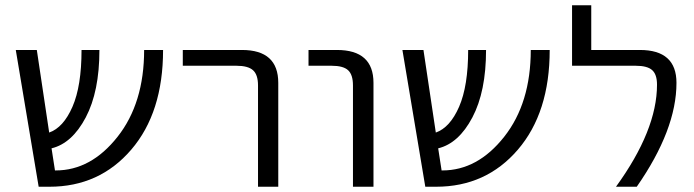

<svg xmlns="http://www.w3.org/2000/svg" viewBox="-20 -710 2637 730"><path d="M600 -520Q600 -282 479 -141Q358 0 168 0H127L40 -520H120L167 -206Q221 -225 255.5 -304Q290 -383 290 -520H358Q358 -362 306 -263.5Q254 -165 176 -146L189 -62H192Q326 -62 427 -190Q528 -318 528 -520Z M675 -460V-520H900Q1038 -520 1038 -395V0H961V-385Q961 -426 942 -443Q923 -460 879 -460Z M1153 -460V-520H1261Q1400 -520 1400 -395V0H1322V-385Q1322 -426 1303.5 -443Q1285 -460 1241 -460Z M2070 -520Q2070 -282 1949 -141Q1828 0 1638 0H1597L1510 -520H1590L1637 -206Q1691 -225 1725.5 -304Q1760 -383 1760 -520H1828Q1828 -362 1776 -263.5Q1724 -165 1646 -146L1659 -62H1662Q1796 -62 1897 -190Q1998 -318 1998 -520Z M2413 -520Q2552 -520 2552 -395Q2552 -217 2401 0H2322Q2478 -215 2478 -388Q2478 -427 2459.5 -443.5Q2441 -460 2397 -460H2155V-690H2228V-520Z"/></svg>

Font: Mplus 1p
Style: Regular
Weight: 400
Version: Version 1.061